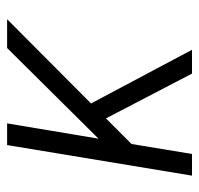

<svg xmlns="http://www.w3.org/2000/svg" viewBox="-30 -530 560 540"><g transform="rotate(-90 250.0 -260.0)"><path d="M380 0H313L187 -242L115 -170L87 0H26L112 -520H173L130 -263L385 -520H466L229 -284Z"/></g></svg>

Font: Iosevka Term Curly Light
Style: Italic
Weight: 300
Italic angle: -9°
Designer: Belleve Invis
Foundry: Belleve Invis
Version: Version 32.3.0